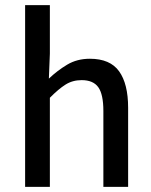

<svg xmlns="http://www.w3.org/2000/svg" viewBox="-20 -730 590 750"><path d="M78.1 0V-710H174.8V-520.5L170.9 -422.9Q203.6 -454.1 242.2 -477.3Q280.8 -500.5 331.1 -500.5Q410.2 -500.5 445.3 -451.4Q480.5 -402.3 480.5 -309.1V0H383.8V-296.4Q383.8 -361.3 364 -389.2Q344.2 -417 298.8 -417Q263.7 -417 236.1 -399.7Q208.5 -382.3 174.8 -348.1V0Z"/></svg>

Font: Varta Light SemiBold
Style: Regular
Weight: 600
Version: Version 1.004